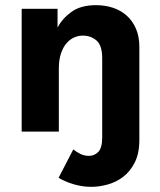

<svg xmlns="http://www.w3.org/2000/svg" viewBox="-20 -510 620 744"><path d="M376 -285Q376 -334 354 -353Q332 -372 301 -372Q283 -372 266.5 -364.5Q250 -357 237 -341.5Q224 -326 216 -302Q208 -278 208 -245V0H64V-476H203V-403Q221 -438 257 -464Q293 -490 352 -490Q387 -490 417.5 -480Q448 -470 471 -449.5Q494 -429 507 -398.5Q520 -368 520 -328V32Q520 84 502.5 119Q485 154 457.5 175Q430 196 397 205Q364 214 334 214Q299 214 265.5 204Q232 194 207 179L264 69Q275 78 290.5 86Q306 94 325 94Q346 94 361 78.5Q376 63 376 23Z"/></svg>

Font: Post Grotesk Bold
Style: Bold
Weight: 700
Version: Version 1.0